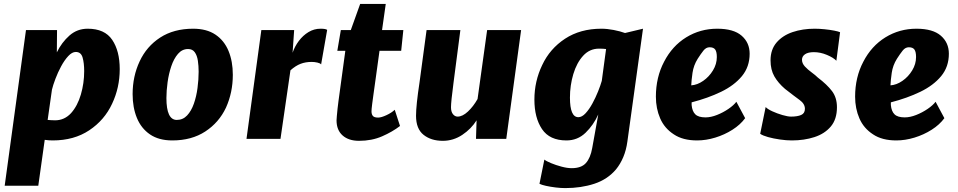

<svg xmlns="http://www.w3.org/2000/svg" viewBox="-20 -711 4905 983"><path d="M4 240 113 -557H272L271 -443Q296 -494 335.5 -529Q375 -564 429 -564Q516 -564 554.5 -507Q593 -450 593 -357Q593 -262.5 554 -180Q515 -96 437 -44Q359 8 250 8Q230 8 209 5L176 240ZM262 -95Q310 -95 344 -132Q377 -169 394 -227Q411 -285 411 -347Q411 -388.5 402.8 -416.8Q394.5 -445 368 -445Q349 -445 329.5 -424Q310 -403 293 -371.5Q276 -340 263.8 -307.5Q251.5 -275 246 -252L224 -97Q231 -96.5 240.5 -95.8Q250 -95 262 -95Z M862 8Q793 8 748 -22.8Q703 -53.5 681 -107Q659 -160.5 659 -229Q659 -320.5 695 -397Q730.5 -473.5 800.2 -518.8Q870 -564 969 -564Q1038 -564 1083 -533.8Q1128 -503.5 1150 -450.2Q1172 -397 1172 -328Q1172 -237.5 1137 -160Q1101 -83.5 1031 -37.8Q961 8 862 8ZM885 -97Q916.5 -97 938 -120Q959.5 -143 972.5 -180Q985.5 -217 991.2 -260.2Q997 -303.5 997 -344Q997 -374 993 -400.5Q989 -427 977.2 -443.5Q965.5 -460 943 -460Q912.5 -460 891.2 -435.2Q870 -410.5 857 -372Q844 -333.5 838 -290Q832 -246.5 832 -209Q832 -97 885 -97Z M1242 0 1318 -557H1486L1478 -441Q1489 -473.5 1510 -501.5Q1531 -529.5 1559.5 -546.8Q1588 -564 1621 -564Q1647.5 -564 1655 -558L1624 -381Q1620.5 -387 1605.5 -390.5Q1590.5 -394 1576 -394Q1544 -394 1518.8 -384.2Q1493.5 -374.5 1467 -351L1416 0Z M1818 10Q1765 10 1734 -17.5Q1703 -45 1703 -95Q1703 -99.5 1704.5 -116.5Q1706 -133.5 1708.2 -154.8Q1710.5 -176 1713 -194L1748 -451H1707L1725 -557H1776L1824 -691H1955L1936 -557H2045L2034 -451H1923Q1911.5 -367.5 1904 -313.2Q1896.5 -259 1892 -227.2Q1887.5 -195.5 1885.5 -179Q1883.5 -162.5 1882.8 -155Q1882 -147.5 1882 -141Q1882 -126 1889 -117.5Q1896 -109 1916 -109Q1932 -109 1958.8 -121.5Q1985.5 -134 2001 -149L2028 -66Q1989 -36 1936.2 -13Q1883.5 10 1818 10Z M2247 10Q2187 10 2148.5 -20.8Q2110 -51.5 2110 -118Q2110 -171.5 2128 -290Q2137 -357 2146 -423.8Q2155 -490.5 2164 -557H2337Q2328 -489.5 2319.5 -422.5Q2311 -355.5 2302 -288Q2295.5 -238.5 2292.2 -207Q2289 -175.5 2289 -162Q2289 -139 2299 -126.5Q2309 -114 2323 -114Q2348 -114 2375.8 -140Q2403.5 -166 2425 -204L2474 -557H2648L2572 0H2417L2420 -95Q2392.5 -51 2346.8 -20.5Q2301 10 2247 10Z M2874 252Q2851.5 252 2824.8 248.8Q2798 245.5 2775.2 240.5Q2752.5 235.5 2742 230L2767 106Q2776.5 114 2801.2 124.2Q2826 134.5 2855 142.2Q2884 150 2907 150Q2956 150 2979.5 124Q3003 98 3012 47L3043 -125Q3018.5 -70.5 2977.8 -31.2Q2937 8 2880 8Q2794 8 2755 -50Q2716 -108 2716 -201Q2716 -295 2756 -378Q2795 -461.5 2873 -512.8Q2951 -564 3059 -564Q3088.5 -564 3122 -557.5Q3155.5 -551 3180 -542L3272 -564L3192 14Q3186 58 3171 93.5Q3156 129 3134 156Q3090.5 207.5 3022.8 229.8Q2955 252 2874 252ZM2941 -111Q2959.5 -111 2978 -131Q2996.5 -151 3013 -181.2Q3029.5 -211.5 3042 -242.8Q3054.5 -274 3061 -297L3083 -460Q3075.5 -461 3066.5 -461.5Q3057.5 -462 3047 -462Q2999 -462 2966 -426Q2932.5 -389.5 2915.2 -331.5Q2898 -273.5 2898 -211Q2898 -111 2941 -111Z M3549 8Q3476 8 3430 -23Q3382 -54 3360 -104.8Q3338 -155.5 3338 -216Q3338 -315.5 3380 -395Q3421.5 -475.5 3493.2 -519.8Q3565 -564 3652 -564Q3736 -564 3777 -528.2Q3818 -492.5 3818 -436Q3818 -369 3778.5 -321.2Q3739 -273.5 3671.8 -241Q3604.5 -208.5 3521 -187V-173Q3524 -141 3540 -125.5Q3556 -110 3592 -110Q3619.5 -110 3651 -122.5Q3682.5 -135 3709.5 -153.5Q3736.5 -172 3750 -190L3795 -106Q3770.5 -72.5 3730 -46.8Q3689.5 -21 3642 -6.5Q3594.5 8 3549 8ZM3519 -274Q3550 -276 3580.2 -297Q3610.5 -318 3630.2 -350.5Q3650 -383 3650 -419Q3650 -445.5 3641.8 -457.2Q3633.5 -469 3613 -469Q3595 -469 3581.5 -452Q3568 -435 3552 -410Q3531 -376.5 3525.5 -338Q3520 -299.5 3519 -274Z M4034 8Q4006 8 3973 3.2Q3940 -1.5 3912.2 -9.2Q3884.5 -17 3872 -26L3900 -163Q3909.5 -152.5 3934 -141.2Q3958.5 -130 3985.8 -122Q4013 -114 4030 -114Q4063 -114 4082 -122.5Q4101 -131 4101 -154Q4101 -179.5 4074 -199Q4047 -218.5 3999 -256Q3964 -286 3944.5 -320Q3925 -354 3925 -402Q3925 -457.5 3956 -493.5Q3987 -529.5 4038.2 -546.8Q4089.5 -564 4151 -564Q4175 -564 4202 -561.2Q4229 -558.5 4250.8 -554.2Q4272.5 -550 4281 -546L4262 -400Q4247 -416 4213.5 -430Q4180 -444 4147 -444Q4117 -444 4101.5 -433.2Q4086 -422.5 4086 -405Q4086 -386.5 4101.2 -370.2Q4116.5 -354 4135.8 -340Q4155 -326 4167 -314Q4214.5 -278 4239.8 -244.5Q4265 -211 4265 -162Q4265 -100.5 4233.5 -63.2Q4202 -26 4149.5 -9Q4097 8 4034 8Z M4569 8Q4496 8 4450 -23Q4402 -54 4380 -104.8Q4358 -155.5 4358 -216Q4358 -315.5 4400 -395Q4441.5 -475.5 4513.2 -519.8Q4585 -564 4672 -564Q4756 -564 4797 -528.2Q4838 -492.5 4838 -436Q4838 -369 4798.5 -321.2Q4759 -273.5 4691.8 -241Q4624.5 -208.5 4541 -187V-173Q4544 -141 4560 -125.5Q4576 -110 4612 -110Q4639.5 -110 4671 -122.5Q4702.5 -135 4729.5 -153.5Q4756.5 -172 4770 -190L4815 -106Q4790.5 -72.5 4750 -46.8Q4709.5 -21 4662 -6.5Q4614.5 8 4569 8ZM4539 -274Q4570 -276 4600.2 -297Q4630.5 -318 4650.2 -350.5Q4670 -383 4670 -419Q4670 -445.5 4661.8 -457.2Q4653.5 -469 4633 -469Q4615 -469 4601.5 -452Q4588 -435 4572 -410Q4551 -376.5 4545.5 -338Q4540 -299.5 4539 -274Z"/></svg>

Font: Merriweather Sans ExtraBold
Style: Italic
Weight: 800
Italic angle: -7.5°
Designer: Eben Sorkin
Foundry: Eben Sorkin
Version: Version 2.001; ttfautohint (v1.8.3)